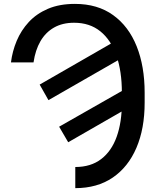

<svg xmlns="http://www.w3.org/2000/svg" viewBox="-20 -758 802 991"><path d="M153.1 -436.1H36.6Q43.7 -493.3 66.2 -547.2Q88.8 -601.2 128.7 -644.4Q168.7 -687.5 227.8 -712.7Q286.9 -737.9 366.5 -737.9Q483.7 -737.9 563.9 -680Q644.2 -622.2 685.4 -519Q726.6 -415.8 726.6 -279.8V-228.3Q726.6 -94.1 684.1 5Q641.7 104 561.8 158.6Q481.9 213.1 368.6 213.1V104Q448.9 104 502.3 63Q555.8 22 582.4 -52.6Q609 -127.1 609 -228.3V-281.2Q609 -389.9 581 -470.9Q552.9 -551.8 498 -596.2Q443.2 -640.6 362.2 -640.6Q302.6 -640.6 259.1 -615.9Q215.6 -591.3 188.9 -545.5Q162.3 -499.6 153.1 -436.1ZM184.7 -321.4 568.2 -541.9 615.1 -462 230.1 -241.1ZM285.2 -104 670.1 -323.2 709.5 -240.8 332 -23.8Z"/></svg>

Font: InterMG Medium
Style: Regular
Weight: 500
Designer: Rasmus Andersson
Foundry: rsms
Version: Version 3.019;December 26, 2023;FontCreator 15.0.0.2955 64-b